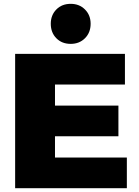

<svg xmlns="http://www.w3.org/2000/svg" viewBox="-20 -982 723 1002"><path d="M59 -701H632V-541H267V-431H598V-271H267V-160H642V0H59ZM349 -962Q394 -962 423.5 -932.5Q453 -903 453 -858Q453 -812 423.5 -782.5Q394 -753 349 -753Q303 -753 274 -782.5Q245 -812 245 -858Q245 -903 274 -932.5Q303 -962 349 -962Z"/></svg>

Font: Alexandria ExtraBold
Style: Regular
Weight: 800
Designer: Mohamed Gaber
Foundry: Kief Type Foundry
Version: Version 5.100